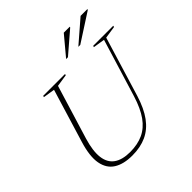

<svg xmlns="http://www.w3.org/2000/svg" viewBox="-225 -1071 1267 1267"><g transform="rotate(-45 409.0 -437.0)"><path d="M164 -286.5Q136.5 -195.5 144 -135.5Q151.5 -75.5 193 -46Q234.5 -16.5 307.5 -16.5Q377 -16.5 429.2 -40.5Q481.5 -64.5 519.8 -118Q558 -171.5 585.5 -260.5L708.5 -662.5L627 -675.5L630 -685H817.5L815 -675.5L729 -662.5L602 -245.5Q574 -155 532.8 -98.8Q491.5 -42.5 434.2 -16.2Q377 10 301 10Q220.5 10 170.8 -21.2Q121 -52.5 108.8 -119Q96.5 -185.5 129 -291L242 -662.5L160.5 -675.5L163.5 -685H367.5L364.5 -675.5L279 -662.5ZM556 -749.5 711 -883.5H774L773 -878L574 -749.5ZM442 -749.5 554 -883.5H610L608.5 -878L459 -749.5Z"/></g></svg>

Font: Newsreader 36pt ExtraLight
Style: Italic
Weight: 250
Italic angle: -17°
Designer: Hugues Gentile
Foundry: Production Type
Version: Version 1.003